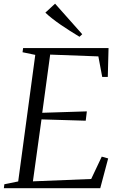

<svg xmlns="http://www.w3.org/2000/svg" viewBox="-30 -998 637 1018"><path d="M-9.5 0 -7 -21 66.5 -36 157 -707 89.5 -721 92.5 -743H545.5L541.5 -590H512L491.5 -699L236 -708.5L194 -400L430.5 -407.5L424.5 -358L190 -365L144.5 -36.5L453.5 -49L509.5 -167.5L543.5 -158L501.5 0ZM391.5 -803Q367 -818 341.5 -834Q316 -850 291.8 -866.8Q267.5 -883.5 246.8 -899.8Q226 -916 210.5 -931L262 -978.5L406 -816.5Z"/></svg>

Font: Merriweather 120pt Light
Style: Italic
Weight: 300
Italic angle: -7.8°
Version: Version 2.101